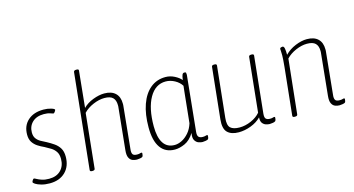

<svg xmlns="http://www.w3.org/2000/svg" viewBox="-81 -1081 2616 1419"><g transform="rotate(-15 1227.0 -371.5)"><path d="M153 9Q117 9 89 1Q61 -7 45.5 -17Q30 -27 31 -33Q31 -38 37 -47Q43 -56 47 -56Q52 -56 66 -48Q80 -40 102.5 -32.5Q125 -25 157 -25Q214 -25 246.5 -58Q279 -91 279 -145Q279 -179 265 -200Q251 -221 229.5 -234.5Q208 -248 183 -261Q158 -272 135 -287Q112 -302 97.5 -324.5Q83 -347 83 -382Q83 -450 127.5 -490Q172 -530 247 -530Q278 -530 304.5 -522Q331 -514 331 -506Q330 -501 323.5 -492Q317 -483 313 -483Q309 -483 289.5 -490Q270 -497 241 -497Q185 -497 153 -466.5Q121 -436 121 -388Q121 -360 133.5 -342.5Q146 -325 166 -313.5Q186 -302 209 -291Q237 -276 261.5 -259Q286 -242 301.5 -217Q317 -192 317 -152Q317 -78 272.5 -34.5Q228 9 153 9Z M820 6Q803 6 786.5 -0.5Q770 -7 760.5 -26.5Q751 -46 755 -84L787 -400Q788 -405 788 -410Q788 -415 788 -419Q788 -457 768.5 -476.5Q749 -496 704 -496Q663 -496 617.5 -476.5Q572 -457 543 -426L500 -10Q499 2 481 2H477Q461 2 462 -10L538 -740Q540 -752 557 -752H561Q578 -752 576 -740L548 -462Q578 -493 625 -511Q672 -529 712 -529Q767 -529 796.5 -501Q826 -473 826 -421Q826 -416 826 -410.5Q826 -405 825 -400L793 -80Q790 -55 797.5 -42.5Q805 -30 831 -30Q845 -30 852 -32.5Q859 -35 865 -35Q870 -35 870 -28Q870 -21 868 -13.5Q866 -6 863 -3Q858 1 844 3.5Q830 6 820 6Z M1111 7Q1039 7 1001.5 -46Q964 -99 964 -201Q964 -302 990 -375.5Q1016 -449 1064.5 -489Q1113 -529 1180 -529Q1216 -529 1249 -512Q1282 -495 1299 -474Q1303 -504 1308 -514.5Q1313 -525 1323 -525H1326Q1335 -525 1336.5 -519.5Q1338 -514 1338 -504L1295 -80Q1292 -51 1302 -40.5Q1312 -30 1333 -30Q1347 -30 1354 -32.5Q1361 -35 1367 -35Q1372 -35 1372 -28Q1372 -21 1370 -13.5Q1368 -6 1365 -3Q1360 1 1346 3.5Q1332 6 1322 6Q1309 6 1292 0Q1275 -6 1264 -24.5Q1253 -43 1260 -80Q1229 -30 1188 -11.5Q1147 7 1111 7ZM1118 -26Q1144 -26 1172.5 -40Q1201 -54 1226 -82.5Q1251 -111 1264 -153L1286 -367Q1287 -380 1289.5 -400Q1292 -420 1293 -432Q1275 -461 1241.5 -479Q1208 -497 1173 -497Q1094 -497 1048.5 -417Q1003 -337 1003 -200Q1003 -114 1032 -70Q1061 -26 1118 -26Z M1600 6Q1543 6 1514 -22.5Q1485 -51 1492 -121L1533 -513Q1534 -525 1551 -525H1555Q1572 -525 1571 -513L1530 -123Q1524 -67 1545.5 -47Q1567 -27 1615 -27Q1659 -27 1703.5 -46.5Q1748 -66 1774 -97L1817 -513Q1818 -525 1835 -525H1839Q1856 -525 1855 -513L1810 -81Q1807 -51 1817 -41Q1827 -31 1848 -31Q1862 -31 1869 -33.5Q1876 -36 1882 -36Q1887 -36 1887 -29Q1887 -22 1885 -14.5Q1883 -7 1880 -4Q1875 1 1861 3.5Q1847 6 1836 6Q1825 6 1809 1.5Q1793 -3 1781.5 -17.5Q1770 -32 1772 -62Q1741 -30 1693.5 -12Q1646 6 1600 6Z M2370 6Q2353 6 2336.5 -0.5Q2320 -7 2310.5 -26.5Q2301 -46 2305 -84L2337 -400Q2338 -405 2338 -410Q2338 -415 2338 -419Q2338 -457 2318.5 -476.5Q2299 -496 2254 -496Q2213 -496 2168 -476.5Q2123 -457 2094 -426L2050 -10Q2049 2 2031 2H2027Q2011 2 2012 -10L2050 -373Q2053 -402 2054.5 -425.5Q2056 -449 2056 -461Q2056 -482 2055 -494Q2054 -506 2054 -509Q2054 -517 2061.5 -519.5Q2069 -522 2074 -522Q2085 -522 2088.5 -503.5Q2092 -485 2092 -455Q2126 -490 2173.5 -509.5Q2221 -529 2262 -529Q2317 -529 2346.5 -501Q2376 -473 2376 -421Q2376 -416 2376 -410.5Q2376 -405 2375 -400L2343 -80Q2340 -55 2347.5 -42.5Q2355 -30 2381 -30Q2395 -30 2402 -32.5Q2409 -35 2415 -35Q2420 -35 2420 -28Q2420 -21 2418 -13.5Q2416 -6 2413 -3Q2408 1 2394 3.5Q2380 6 2370 6Z"/></g></svg>

Font: Asap Semi Condensed Semi Condensed Thin
Style: Italic
Weight: 100
Width: 4
Italic angle: -6°
Designer: Pablo Cosgaya
Foundry: Omnibus-Type
Version: Version 3.001; ttfautohint (v1.8.4.7-5d5b)